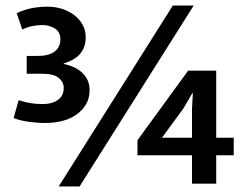

<svg xmlns="http://www.w3.org/2000/svg" viewBox="-20 -660 893 690"><path d="M191 10 601 -640H676L266 10ZM656 -406H757V-165H820V-102H757V0H670V-102H474V-156ZM639 -270 562 -165H670V-269L673 -325H671ZM40 -613Q72 -627 98.5 -631.5Q125 -636 151 -636Q179 -636 203.5 -628Q228 -620 247 -605.5Q266 -591 277 -571Q288 -551 288 -526Q288 -455 209 -432V-430Q251 -422 276.5 -397.5Q302 -373 302 -336Q302 -306 288.5 -284Q275 -262 253 -247Q231 -232 202.5 -225Q174 -218 143 -218Q114 -218 82 -222.5Q50 -227 29 -236L47 -300Q72 -292 91.5 -289Q111 -286 135 -286Q167 -286 188 -301Q209 -316 209 -344Q209 -365 191 -380Q173 -395 132 -395H76V-459H116Q156 -459 176.5 -475Q197 -491 197 -518Q197 -546 176.5 -558Q156 -570 133 -570Q116 -570 97.5 -566.5Q79 -563 60 -554Z"/></svg>

Font: Mukta Malar SemiBold
Style: Regular
Weight: 600
Designer: Aadarsh Rajan, Girish Dalvi, Yashodeep Gholap
Foundry: Ek Type
Version: Version 2.538;PS 1.000;hotconv 16.6.51;makeotf.lib2.5.65220;